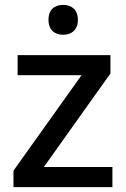

<svg xmlns="http://www.w3.org/2000/svg" viewBox="-20 -815 515 784"><path d="M238 -795C205 -795 178 -778 178 -734C178 -691 205 -673 238 -673C270 -673 298 -691 298 -734C298 -778 270 -795 238 -795ZM439 -51V-133H159L431 -515V-590H52V-508H313L35 -118V-51Z"/></svg>

Font: Noto Sans Tamil UI Medium
Style: Regular
Weight: 500
Designer: Jelle Bosma - Monotype Design Team
Foundry: Monotype Imaging Inc.
Version: Version 2.004